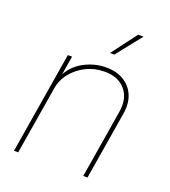

<svg xmlns="http://www.w3.org/2000/svg" viewBox="-138 -858 850 959"><g transform="rotate(20 287.0 -378.5)"><path d="M128.9 -360.8 69.3 0H46.9L136.2 -541H158.7L139.2 -423.8H133.3Q161.6 -486.3 218.8 -517.6Q275.9 -548.8 337.9 -548.8Q394 -548.8 432.9 -524.9Q471.7 -501 489 -459Q506.3 -417 497.1 -360.8L437.5 0H415L474.6 -361.3Q487.3 -435.5 449.5 -481Q411.6 -526.4 337.9 -526.4Q286.6 -526.4 242.2 -504.9Q197.8 -483.4 167.2 -446Q136.7 -408.7 128.9 -360.8ZM330.6 -623 431.2 -756.8H460L353.5 -623Z"/></g></svg>

Font: Inter 17pt Thin
Style: Italic
Weight: 250
Italic angle: -9.3988°
Version: Version 4.001;git-66647c0bb